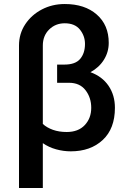

<svg xmlns="http://www.w3.org/2000/svg" viewBox="-20 -747 669 959"><path d="M303.3 -726.9Q403.4 -726.9 463.2 -674.5Q523.1 -622.2 523.1 -533Q523.1 -486.9 498.9 -448.3Q474.8 -409.8 431.8 -386.4Q490.4 -365.1 522.2 -318.4Q554 -271.7 554 -208.5Q554 -104.4 493.1 -47.8Q432.2 8.9 333.5 8.9Q297.2 8.9 260.7 -1.1Q224.1 -11 193.9 -32V192.1H74.9V-519.5Q74.9 -578.8 106.2 -625.9Q137.4 -672.9 189.3 -699.9Q241.1 -726.9 303.3 -726.9ZM324.6 -333.5H265.3V-424.4H301.8Q356.5 -424.4 380.5 -452.9Q404.5 -481.5 404.5 -527.7Q404.5 -567.5 379.3 -599.1Q354 -630.7 303.3 -630.7Q257.1 -630.7 225.5 -599.6Q193.9 -568.5 193.9 -519.5V-127.8Q214.1 -109.4 244.5 -98.5Q274.9 -87.7 313.2 -87.7Q371.1 -87.7 403.4 -122.2Q435.7 -156.6 435.7 -208.5Q435.7 -259.6 407.1 -296.5Q378.6 -333.5 324.6 -333.5Z"/></svg>

Font: Interface Medium
Style: Regular
Weight: 500
Designer: Rasmus Andersson
Foundry: rsms
Version: Version 1.8